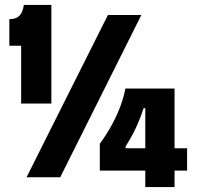

<svg xmlns="http://www.w3.org/2000/svg" viewBox="-20 -721 801 781"><path d="M66 -300V-535H18V-643Q45 -643 59 -657Q73 -671 77 -701H189V-300ZM88 0 419 -660H555L225 0ZM386 -27V-136Q415 -176 436 -215Q457 -254 470.5 -291Q484 -328 490 -361H690V40H571V-281H564Q551 -240 532.5 -200.5Q514 -161 491 -126V-118H741V-27Z"/></svg>

Font: Bricolage Grotesque 72pt SemiCondensed
Style: Bold
Weight: 700
Width: 4
Designer: Mathieu Triay
Foundry: Atelier Triay
Version: Version 1.001;gftools[0.9.33.dev8+g029e19f]